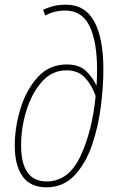

<svg xmlns="http://www.w3.org/2000/svg" viewBox="-20 -789 492 819"><path d="M178 10Q250 10 297.5 -40.5Q345 -91 372 -169Q399 -247 410 -333.5Q421 -420 421 -492Q421 -626 382 -697.5Q343 -769 261 -769Q232 -769 208 -763Q184 -757 164 -747L173 -723Q212 -744 259 -744Q329 -744 361.5 -678.5Q394 -613 394 -492Q394 -474 393.5 -456.5Q393 -439 392 -426H390Q376 -458 347 -486Q318 -514 265 -514Q190 -514 141 -460Q92 -406 67.5 -326Q43 -246 43 -168Q43 -83 76.5 -36.5Q110 10 178 10ZM179 -15Q70 -15 70 -169Q70 -245 93 -318.5Q116 -392 159 -440.5Q202 -489 264 -489Q313 -489 342.5 -457.5Q372 -426 388 -379Q373 -228 322.5 -121.5Q272 -15 179 -15Z"/></svg>

Font: Noto Sans UI SemiCondensed Thin
Style: Italic
Weight: 250
Width: 4
Italic angle: -12°
Designer: Monotype Design Team
Foundry: Monotype Imaging Inc.
Version: Version 1.901